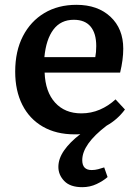

<svg xmlns="http://www.w3.org/2000/svg" viewBox="-20 -543 574 796"><path d="M321 233Q271 233 246.5 207.5Q222 182 222 149Q222 115 245.5 81Q269 47 313 13Q307 14 301 14Q295 14 289 14Q213 14 157.5 -18Q102 -50 72.5 -108.5Q43 -167 43 -246Q43 -331 75 -393Q107 -455 164 -489Q221 -523 297 -523Q385 -523 438 -473.5Q491 -424 491 -341Q491 -296 478 -242H165Q168 -162 208.5 -117.5Q249 -73 317 -73Q358 -73 394 -88.5Q430 -104 459 -131L498 -89Q467 -47 422 -22Q321 55 321 121Q321 162 360 162Q374 162 387 158.5Q400 155 412 151L426 191Q408 207 380.5 220Q353 233 321 233ZM164 -306H375Q379 -326 379 -352Q379 -405 355.5 -433Q332 -461 286 -461Q232 -461 201.5 -420.5Q171 -380 164 -306Z"/></svg>

Font: Literata Medium
Style: Regular
Weight: 500
Designer: Latin by Veronika Burian and Jose Scaglione. Greek by Irene Vlachou. Cyrillic by Vera Evstafieva.
Foundry: TypeTogether
Version: Version 3.103; ttfautohint (v1.8.4.7-5d5b);gftools[0.9.29]